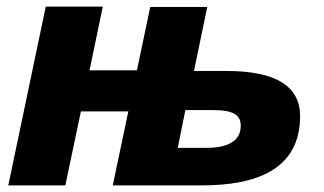

<svg xmlns="http://www.w3.org/2000/svg" viewBox="-20 -559 978 579"><path d="M5 0H177L224 -223H367L320 0H590C748 0 885 -45 885 -209C885 -299 812 -345 663 -345H565L605 -538H433L393 -347H250L290 -539H118ZM516 -113 539 -227H623C684 -227 706 -212 706 -180C706 -127 656 -113 600 -113Z"/></svg>

Font: Geist ExtraBold
Style: Italic
Weight: 800
Italic angle: -12°
Designer: Basement.studio, Andrés Briganti, Mateo Zaragoza
Foundry: Basement.studio, Vercel, Andrés Briganti, Guido Ferreyra, Mateo Zaragoza
Version: Version 1.500